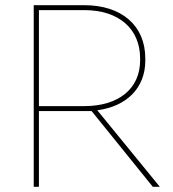

<svg xmlns="http://www.w3.org/2000/svg" viewBox="-20 -720 666 740"><path d="M110 0H130V-292H333L569 0H596L355 -295C469 -310 540 -382 540 -486V-495C540 -622 448 -700 305 -700H110ZM130 -311V-681H305C438 -681 520 -609 520 -495V-487C520 -379 438 -311 305 -311Z"/></svg>

Font: Fixel Text Thin
Style: Regular
Weight: 100
Width: 4
Designer: AlfaBravo + MacPaw
Foundry: Kyrylo Tkachov, Marchela Mozhyna, Serhii Makarenko, Maria Weinstein, Zakhar Kryvoshyya
Version: Version 1.211